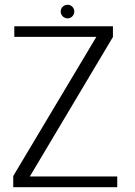

<svg xmlns="http://www.w3.org/2000/svg" viewBox="-20 -785 566 805"><path d="M35.5 0H471.5V-45H105L453.5 -630V-675H40V-630.5H384L35.5 -47ZM263.5 -708Q275 -708 283.2 -716.5Q291.5 -725 291.5 -737Q291.5 -748.5 283.2 -756.8Q275 -765 263.5 -765Q251.5 -765 243 -756.8Q234.5 -748.5 234.5 -737Q234.5 -725 243 -716.5Q251.5 -708 263.5 -708Z"/></svg>

Font: Anybody UltraCondensed Thin Light
Style: Regular
Weight: 300
Version: Version 1.111